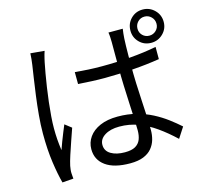

<svg xmlns="http://www.w3.org/2000/svg" viewBox="-123 -980 1245 1167"><g transform="rotate(-15 500.0 -396.5)"><path d="M374.9 -580.2Q417.7 -576.2 459.1 -574Q500.6 -571.8 544.4 -571.8Q634.9 -571.8 724.2 -579.1Q813.4 -586.4 888.8 -601.2V-524.4Q809 -511.5 720.1 -505.2Q631.3 -498.9 542.9 -498.5Q500.1 -498.5 459.7 -500.4Q419.3 -502.2 375.3 -505.2ZM724.7 -759.7Q722.3 -744.5 720.8 -729.5Q719.3 -714.6 718.3 -699.4Q717.3 -681.4 716.6 -653.4Q715.9 -625.5 715.7 -593.8Q715.6 -562 715.6 -532.4Q715.6 -475.1 717.7 -417.9Q719.9 -360.8 723.1 -307.1Q726.3 -253.4 728.5 -206Q730.7 -158.6 730.7 -119.7Q730.7 -89.1 722.4 -60.1Q714 -31.1 694.5 -7.8Q675 15.6 641.6 29.1Q608.2 42.6 557.7 42.6Q457.2 42.6 403.9 4.2Q350.5 -34.2 350.5 -101.5Q350.5 -143.5 374.7 -177.7Q398.8 -211.8 444.7 -231.9Q490.6 -252 555.9 -252Q619.3 -252 673 -237.8Q726.7 -223.6 772.2 -200.1Q817.6 -176.5 855.7 -147.9Q893.8 -119.3 925.5 -90.9L882.3 -24.3Q829.8 -74 777.3 -111.2Q724.7 -148.5 668.8 -169.5Q612.8 -190.5 549.4 -190.5Q493.5 -190.5 457.9 -168Q422.4 -145.6 422.4 -109.4Q422.4 -71.2 456.4 -50.9Q490.4 -30.6 543.9 -30.6Q586.6 -30.6 610 -44.2Q633.3 -57.8 643.1 -82.2Q652.8 -106.6 652.8 -139.7Q652.8 -166.5 650.8 -212.2Q648.8 -257.9 646 -312.8Q643.2 -367.7 641.2 -424.6Q639.2 -481.5 639.2 -531.2Q639.2 -582.6 639 -627.3Q638.8 -671.9 639 -698Q639 -710.9 638 -728.5Q637.1 -746.1 634.7 -759.7ZM231.2 -752.8Q228.4 -744.9 224.8 -732.4Q221.3 -719.9 218.4 -707.2Q215.6 -694.6 213.6 -685.6Q207.7 -657.4 201 -618.8Q194.3 -580.2 187.5 -535.7Q180.7 -491.2 175.5 -445.7Q170.3 -400.3 167.1 -358.2Q163.9 -316 163.9 -282.6Q163.9 -246.4 166.3 -213.3Q168.8 -180.2 174 -143.1Q181.9 -166 191.8 -192.1Q201.8 -218.3 212.3 -244.2Q222.7 -270.1 231.2 -290.2L272.2 -258.4Q260.3 -223.8 245.5 -181.6Q230.7 -139.3 218.3 -100.8Q205.8 -62.2 200.5 -37.5Q198.5 -27.5 197.1 -14.5Q195.7 -1.5 196.3 7.7Q196.9 15.1 197.5 24.8Q198.1 34.6 199.1 42.7L129 48Q114.2 -6 102.6 -86.7Q91 -167.3 91 -268.7Q91 -323.9 96.5 -384.4Q101.9 -445 109.6 -502.9Q117.3 -560.9 124.7 -609.5Q132.1 -658.1 136.7 -689.2Q139.1 -706.7 141.1 -725.5Q143.1 -744.3 143.5 -760.7ZM811.2 -736Q811.2 -711.3 828.3 -694.1Q845.5 -676.9 870.9 -676.9Q895.6 -676.9 913.2 -694.1Q930.9 -711.3 930.9 -736Q930.9 -761.7 913.2 -779.2Q895.6 -796.7 870.9 -796.7Q845.5 -796.7 828.3 -779Q811.2 -761.3 811.2 -736ZM766.7 -736Q766.7 -780.2 796.7 -810.6Q826.7 -841.1 870.9 -841.1Q914.4 -841.1 945.2 -810.6Q976 -780.2 976 -736Q976 -692.4 945.2 -662.2Q914.4 -631.9 870.9 -631.9Q826.7 -631.9 796.7 -662.2Q766.7 -692.4 766.7 -736Z"/></g></svg>

Font: Noto Sans HK Thin
Style: Regular
Weight: 100
Designer: Ryoko NISHIZUKA 西塚涼子 (kana, bopomofo & ideographs); Paul D. Hunt (Latin, Greek & Cyrillic); Sandoll Communications 산돌커뮤니
Foundry: Adobe
Version: Version 2.004-H2;hotconv 1.0.118;makeotfexe 2.5.65603